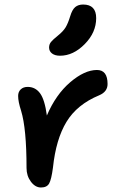

<svg xmlns="http://www.w3.org/2000/svg" viewBox="-20 -770 536 848"><path d="M245.1 -523.9Q222.7 -523.9 209.7 -533.9Q196.8 -543.9 196.8 -560.1Q196.8 -574.2 205.3 -584.7Q213.9 -595.2 235.8 -612.8Q259.3 -631.8 269.8 -649.2Q280.3 -666.5 290 -698.2Q298.8 -727.5 312.3 -738.8Q325.7 -750 347.2 -750Q404.8 -750 404.8 -689.9Q404.8 -626.5 354.2 -575.2Q303.7 -523.9 245.1 -523.9ZM161.1 58.1Q135.7 58.1 116.5 32.5Q97.2 6.8 97.2 -27.8Q97.2 -202.1 73.2 -280.8Q60.1 -320.8 60.1 -346.2Q60.1 -364.3 71.5 -375.2Q83 -386.2 102.1 -386.2Q136.2 -386.2 157 -357.9Q177.7 -329.6 187 -259.8Q226.6 -352.5 290 -406.7Q353.5 -460.9 408.2 -460.9Q455.1 -460.9 455.1 -398.9Q455.1 -364.7 418 -349.1Q320.3 -308.6 273.7 -231.9Q227.1 -155.3 213.9 -29.8Q207 22.9 197 40.5Q187 58.1 161.1 58.1Z"/></svg>

Font: Shantell Sans Irregular Bouncy
Style: Regular
Weight: 500
Designer: Stephen Nixon, Anya Danilova, Shantell Martin
Foundry: Arrow Type
Version: Version 1.006;[9816181b4]